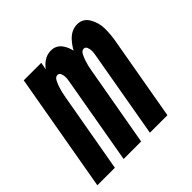

<svg xmlns="http://www.w3.org/2000/svg" viewBox="-164 -672 806 806"><g transform="rotate(-45 239.0 -269.0)"><path d="M-22 0 71 -530H175L169 -497Q173 -503 178 -508Q205 -538 240 -538Q274 -538 292 -508Q303 -490 307 -470Q318 -490 334 -508Q361 -538 396 -538Q430 -538 447.5 -508Q465 -478 465.5 -444.5Q466 -411 460 -376L394 0H290L359 -394Q361 -405 361 -415Q361 -425 357 -435.5Q353 -446 343 -446Q331 -446 324 -432Q317 -418 313 -406Q309 -394 306 -382Q303 -370 301 -357L238 0H134L203 -394Q205 -405 205 -415Q205 -425 201 -435.5Q197 -446 187 -446Q175 -446 168 -432Q161 -418 157 -406Q153 -394 150 -382Q147 -370 145 -357L82 0Z"/></g></svg>

Font: Iosevka SS08
Style: Bold Italic
Weight: 700
Italic angle: -10°
Monospace: yes
Designer: Belleve Invis
Foundry: Belleve Invis
Version: 2.1.0; ttfautohint (v1.8.2)